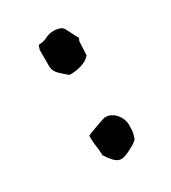

<svg xmlns="http://www.w3.org/2000/svg" viewBox="-100 -434 412 462"><g transform="rotate(-30 105.5 -202.5)"><path d="M73 -366Q84 -366 94.5 -371.5Q105 -377 119 -377Q124 -377 132 -375Q140 -373 144 -367L162 -332L159 -324Q159 -320 158 -305Q157 -290 157 -286Q147 -275 132 -270.5Q117 -266 103 -266H98Q88 -274 77 -284.5Q66 -295 66 -309V-354L68 -360Q69 -366 73 -366ZM70 -59Q70 -73 68 -84.5Q66 -96 66 -107V-115Q66 -116 74 -119Q82 -122 91.5 -125.5Q101 -129 110 -132Q119 -135 121 -135Q138 -135 150 -121Q162 -107 162 -90Q162 -78 161.5 -73Q161 -68 157 -56Q156 -52 149.5 -47.5Q143 -43 134.5 -38.5Q126 -34 118 -31Q110 -28 106 -28Q95 -28 85.5 -38.5Q76 -49 70 -59Z"/></g></svg>

Font: East Sea Dokdo Cyrillic
Style: Regular
Weight: 400
Version: Version 1.00 July 4, 2018, initial release